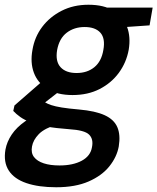

<svg xmlns="http://www.w3.org/2000/svg" viewBox="-54 -558 664 810"><path d="M183 232Q109 232 57.5 214.5Q6 197 -17 161.5Q-40 126 -31 73Q-25 40 -4.5 9.5Q16 -21 52.5 -46.5Q89 -72 141 -91L190 -34Q134 -17 110 7.5Q86 32 81 60Q76 87 89.5 104.5Q103 122 130.5 131Q158 140 197 140Q254 140 291 120Q328 100 334 63Q341 29 322 10Q303 -9 237 -13Q182 -17 142.5 -24Q103 -31 76 -41.5Q49 -52 31.5 -64.5Q14 -77 2 -90L7 -113L131 -221L221 -192L76 -79L118 -139Q127 -132 136.5 -126Q146 -120 162.5 -114.5Q179 -109 206.5 -104.5Q234 -100 280 -96Q348 -90 387.5 -72Q427 -54 441 -21.5Q455 11 447 60Q439 104 407.5 143.5Q376 183 320 207.5Q264 232 183 232ZM252 -157Q188 -157 146.5 -182.5Q105 -208 89 -251Q73 -294 83 -348Q92 -402 124 -444.5Q156 -487 206 -512.5Q256 -538 319 -538Q385 -538 425.5 -512.5Q466 -487 482 -444.5Q498 -402 489 -348Q479 -294 447.5 -251Q416 -208 366.5 -182.5Q317 -157 252 -157ZM269 -250Q314 -250 344 -274.5Q374 -299 382 -347Q391 -396 369.5 -420Q348 -444 303 -444Q259 -444 227.5 -420Q196 -396 187 -347Q179 -299 201.5 -274.5Q224 -250 269 -250ZM390 -438 383 -526H590L577 -451Z"/></svg>

Font: DM Sans 9pt SemiBold
Style: Italic
Weight: 600
Italic angle: -10°
Version: Version 4.004;gftools[0.9.30]